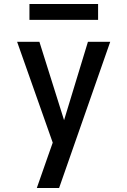

<svg xmlns="http://www.w3.org/2000/svg" viewBox="-20 -945 640 965"><path d="M165 0Q179 -40 193 -80Q207 -120 221 -160L245 -228L66 -735H178L302 -341L422 -735H534L277 0ZM128 -845V-925H473V-845Z"/></svg>

Font: Iosevka Semibold Extended
Style: Regular
Weight: 600
Width: 7
Monospace: yes
Designer: Belleve Invis
Foundry: Belleve Invis
Version: Version 32.5.0; ttfautohint (v1.8.4)